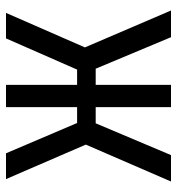

<svg xmlns="http://www.w3.org/2000/svg" viewBox="5 -595 590 640"><g transform="rotate(-90 300.0 -275.0)"><path d="M15 0 138 -284 23 -550H109L210 -313H263V-550H337V-313H388L492 -550H577L462 -287L585 0H496L391 -251H337V0H263V-251H209L103 0Z"/></g></svg>

Font: JetBrainsMonoNL NFM
Style: Regular
Weight: 400
Monospace: yes
Designer: Philipp Nurullin, Konstantin Bulenkov
Foundry: JetBrains
Version: Version 2.304; ttfautohint (v1.8.4.7-5d5b);Nerd Fonts 3.3.0